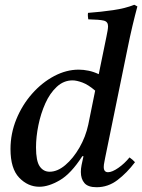

<svg xmlns="http://www.w3.org/2000/svg" viewBox="-20 -772 596 805"><path d="M330 -117H325Q278 -44 231 -16.5Q184 11 145 11Q97 11 60.5 -27Q24 -65 24 -147Q24 -212 48.5 -272Q73 -332 114.5 -379Q156 -426 207 -453Q258 -480 310 -480Q330 -480 351.5 -475.5Q373 -471 394 -461L426 -617Q429 -631 431 -643Q433 -655 433 -662Q433 -681 415.5 -685.5Q398 -690 350 -691Q349 -698 348.5 -704.5Q348 -711 349 -718Q403 -722 454.5 -729.5Q506 -737 543 -752L556 -745Q546 -708 535.5 -664Q525 -620 514 -565L421 -111Q420 -104 417.5 -92.5Q415 -81 415 -72Q415 -50 433 -50Q450 -50 476 -68Q502 -86 523 -112Q536 -103 546 -92Q512 -47 472.5 -17Q433 13 385 13Q349 13 334 -4.5Q319 -22 319 -51Q319 -65 322 -80Q325 -95 330 -117ZM350 -249 379 -392Q350 -417 325.5 -426Q301 -435 284 -435Q247 -435 218 -408Q189 -381 170 -338.5Q151 -296 141 -247Q131 -198 131 -154Q131 -97 146.5 -74.5Q162 -52 188 -52Q221 -52 254 -80Q287 -108 313 -153Q339 -198 350 -249Z"/></svg>

Font: Tiro Bangla
Style: Italic
Weight: 400
Italic angle: -11°
Designer: Bangla: John Hudson & Fiona Ross, assisted by Neelakash Kshetrimayum. Latin: John Hudson with Paul Hanslow, assisted by 
Foundry: Tiro Typeworks Ltd.
Version: Version 1.60